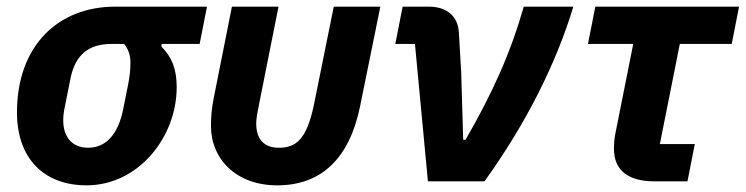

<svg xmlns="http://www.w3.org/2000/svg" viewBox="-20 -545 2241 577"><path d="M580 -413 602 -525H326C154 -525 31 -407 31 -207C31 -69 112 12 240 12C396 12 511 -133 511 -283C511 -337 497 -373 465 -405L466 -413ZM353 -413C367 -395 372 -378 372 -356C372 -336 370 -318 366 -296L350 -216C335 -141 298 -101 245 -101C196 -101 170 -134 170 -184C170 -197 172 -209 173 -215L192 -310C206 -378 244 -413 315 -413Z M817 -525H677L622 -249C616 -217 614 -194 614 -166C614 -68 689 12 813 12C946 12 1030 -69 1062 -225L1123 -525H983L924 -233C902 -125 869 -101 818 -101C774 -101 750 -126 750 -174C750 -190 753 -204 760 -239Z M1436 0C1564 -178 1653 -359 1703 -525H1554C1514 -385 1461 -267 1379 -125H1372L1366 -327L1359 -448C1356 -496 1323 -525 1269 -525H1190L1168 -413H1227L1266 0Z M2046 0 2068 -112H1963L2023 -413H2179L2201 -525H1769L1747 -413H1883L1829 -142C1826 -127 1825 -109 1825 -99C1825 -33 1867 0 1948 0Z"/></svg>

Font: Braiins Sans
Style: Bold Italic
Weight: 700
Italic angle: -11.31°
Designer: Mike Abbink, Paul van der Laan, Pieter van Rosmalen, Jiri Chlebus, Lubos Buracinsky
Foundry: Bold Monday, Sudetype
Version: Version 1.000;hotconv 1.0.109;makeotfexe 2.5.65596